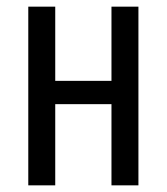

<svg xmlns="http://www.w3.org/2000/svg" viewBox="-20 -557 501 577"><path d="M146 -314H315V-537H396V0H315V-244H146V0H65V-537H146Z"/></svg>

Font: Noto Sans UI Cond
Style: Regular
Weight: 400
Width: 3
Designer: Monotype Design Team
Foundry: Monotype Imaging Inc.
Version: Version 1.001